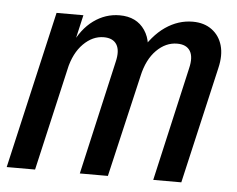

<svg xmlns="http://www.w3.org/2000/svg" viewBox="-44 -570 764 620"><g transform="rotate(5 338.0 -260.0)"><path d="M-1 0 116 -510H203L181 -414H186L91 0ZM236 0 320 -369Q329 -406 317 -425.5Q305 -445 275 -445Q239 -445 209 -415Q179 -385 167 -332L173 -410Q197 -464 235.5 -492Q274 -520 320 -520Q375 -520 402 -480Q429 -440 415 -378L327 0ZM474 0 558 -369Q567 -406 555 -425.5Q543 -445 513 -445Q476 -445 446 -415Q416 -385 404 -331L394 -404Q427 -463 468.5 -491.5Q510 -520 557 -520Q594 -520 619 -501.5Q644 -483 653 -451.5Q662 -420 652 -378L565 0Z"/></g></svg>

Font: Instrument Sans Condensed Medium
Style: Italic
Weight: 500
Width: 3
Italic angle: -13°
Designer: Rodrigo Fuenzalida
Foundry: fragTYPE
Version: Version 1.000;gftools[0.9.28]